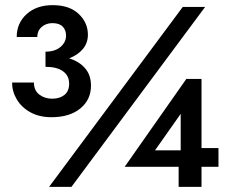

<svg xmlns="http://www.w3.org/2000/svg" viewBox="-20 -727 901 747"><path d="M180 -271Q133 -271 98.5 -290Q64 -309 45.5 -340Q27 -371 27 -406H112Q112 -375 133 -359Q154 -343 183 -343Q212 -343 230.5 -357.5Q249 -372 249 -402Q249 -432 225.5 -449.5Q202 -467 157 -467V-526Q194 -526 215.5 -544.5Q237 -563 237 -588Q237 -610 224 -623.5Q211 -637 184 -637Q159 -637 142 -622Q125 -607 125 -583H45Q45 -637 83.5 -672Q122 -707 185 -707Q250 -707 286 -673Q322 -639 322 -592Q322 -560 302.5 -536.5Q283 -513 249 -500Q288 -488 311 -461.5Q334 -435 334 -394Q334 -339 292.5 -305Q251 -271 180 -271ZM691 -700H778L258 0H171ZM830 -78H764V0H675V-78H465L705 -420H764V-151H830ZM683 -284 583 -142H683Z"/></svg>

Font: Von Semi
Style: Regular
Weight: 600
Version: Version 4.000; ttfautohint (v1.8.4.7-5d5b)